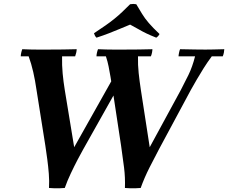

<svg xmlns="http://www.w3.org/2000/svg" viewBox="-20 -958 1187 999"><path d="M129 -665H88Q88 -673 90.5 -684Q93 -695 96 -702Q119 -701 137 -700.5Q155 -700 176 -700Q197 -700 229 -700Q272 -700 308 -700.5Q344 -701 379 -702Q379 -694 376.5 -683.5Q374 -673 371 -665H303Q302 -618 306 -575.5Q310 -533 317 -490L366 -192L235 20Q237 -16 234 -54Q231 -92 226 -129.5Q221 -167 216 -200L170 -490Q163 -539 153 -583Q143 -627 129 -665ZM1147 -702Q1147 -696 1145 -685Q1143 -674 1139 -665H1082Q1059 -634 1039.5 -603Q1020 -572 1003.5 -543.5Q987 -515 973 -490L807 -181Q785 -140 758 -86.5Q731 -33 712 20Q702 21 686.5 21.5Q671 22 655.5 21.5Q640 21 630 20L759 -192L921 -490Q940 -526 960.5 -568Q981 -610 995 -665H909Q909 -671 911.5 -683.5Q914 -696 917 -702Q959 -701 995 -700.5Q1031 -700 1049 -700Q1067 -700 1089 -700.5Q1111 -701 1147 -702ZM531 -665H482Q482 -673 484.5 -684Q487 -695 490 -702Q514 -701 532 -700.5Q550 -700 571 -700Q592 -700 623 -700Q666 -700 702.5 -700.5Q739 -701 773 -702Q773 -695 771 -684.5Q769 -674 765 -665H698Q697 -620 701.5 -578Q706 -536 713 -490L759 -192L630 20Q632 -34 625.5 -86Q619 -138 610 -200L566 -490Q560 -529 555 -558Q550 -587 545 -612.5Q540 -638 531 -665ZM626 -560 413 -181Q402 -162 384.5 -128.5Q367 -95 348.5 -56Q330 -17 317 20Q307 21 291.5 21.5Q276 22 260.5 21.5Q245 21 235 20L366 -192L573 -560ZM482 -762Q477 -767 474 -772.5Q471 -778 469 -785Q504 -808 529.5 -826Q555 -844 575.5 -860.5Q596 -877 615.5 -895.5Q635 -914 657 -936Q674 -939 689 -936Q706 -908 719.5 -885.5Q733 -863 754 -838.5Q775 -814 810 -781Q804 -769 793 -762Q763 -774 742 -784Q721 -794 701.5 -805.5Q682 -817 657 -830Q628 -818 601.5 -807Q575 -796 547 -785Q519 -774 482 -762Z"/></svg>

Font: Poltawski Nowy SemiBold
Style: Italic
Weight: 600
Italic angle: -12°
Version: Version 1.001;gftools[0.9.25]